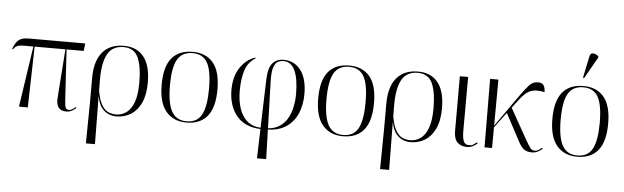

<svg xmlns="http://www.w3.org/2000/svg" viewBox="-58 -1031 4872 1498"><g transform="rotate(5 2378.0 -282.0)"><path d="M106 0 177 -477H118Q87 -477 69.5 -474.5Q52 -472 41 -464Q30 -456 19 -441L13 -444Q25 -474 38.5 -494.5Q52 -515 74.5 -525.5Q97 -536 137 -536H578L571 -477H437L461 -81Q463 -37 471 -22.5Q479 -8 497 -8Q519 -8 547 -36L553 -28Q532 -9 514 -1.5Q496 6 477 6Q389 6 401 -104L428 -477H187L175 0Z M651 240 655 -83V-267Q654 -403 712.5 -473.5Q771 -544 881 -544Q982 -544 1036.5 -476Q1091 -408 1091 -274Q1091 -177 1061 -114Q1031 -51 980.5 -20.5Q930 10 868 10Q837 10 806.5 -3Q776 -16 752.5 -47Q729 -78 719 -134H718L722 240ZM865 -5Q908 -5 944.5 -30Q981 -55 1003 -112.5Q1025 -170 1025 -268Q1025 -398 993 -466Q961 -534 879 -534Q792 -534 754 -465.5Q716 -397 717 -262L718 -176Q731 -105 753 -68Q775 -31 803.5 -18Q832 -5 865 -5Z M1417 10Q1316 10 1258 -58.5Q1200 -127 1200 -268Q1200 -408 1255.5 -476Q1311 -544 1421 -544Q1523 -544 1580 -477Q1637 -410 1637 -268Q1637 -127 1581 -58.5Q1525 10 1417 10ZM1418 0Q1502 0 1536.5 -66Q1571 -132 1571 -268Q1571 -410 1535.5 -472Q1500 -534 1420 -534Q1337 -534 1301 -471Q1265 -408 1265 -268Q1265 -129 1301 -64.5Q1337 0 1418 0Z M1991 240 1998 10Q1874 5 1810 -73Q1746 -151 1746 -275Q1746 -378 1791 -447.5Q1836 -517 1909 -542L1913 -536Q1854 -501 1832.5 -433.5Q1811 -366 1811 -274Q1811 -200 1830 -139Q1849 -78 1890.5 -41Q1932 -4 1998 0L2010 -381Q2013 -470 2044.5 -507Q2076 -544 2132 -544Q2215 -544 2265.5 -478.5Q2316 -413 2316 -291Q2316 -210 2289 -143.5Q2262 -77 2204.5 -35.5Q2147 6 2056 9L2063 240ZM2045 -367 2056 -1Q2111 -5 2148.5 -30.5Q2186 -56 2208.5 -96.5Q2231 -137 2241 -186Q2251 -235 2251 -286Q2251 -405 2221.5 -469.5Q2192 -534 2131 -534Q2106 -534 2085.5 -522Q2065 -510 2054 -474.5Q2043 -439 2045 -367Z M2643 10Q2542 10 2484 -58.5Q2426 -127 2426 -268Q2426 -408 2481.5 -476Q2537 -544 2647 -544Q2749 -544 2806 -477Q2863 -410 2863 -268Q2863 -127 2807 -58.5Q2751 10 2643 10ZM2644 0Q2728 0 2762.5 -66Q2797 -132 2797 -268Q2797 -410 2761.5 -472Q2726 -534 2646 -534Q2563 -534 2527 -471Q2491 -408 2491 -268Q2491 -129 2527 -64.5Q2563 0 2644 0Z M2955 240 2959 -83V-267Q2958 -403 3016.5 -473.5Q3075 -544 3185 -544Q3286 -544 3340.5 -476Q3395 -408 3395 -274Q3395 -177 3365 -114Q3335 -51 3284.5 -20.5Q3234 10 3172 10Q3141 10 3110.5 -3Q3080 -16 3056.5 -47Q3033 -78 3023 -134H3022L3026 240ZM3169 -5Q3212 -5 3248.5 -30Q3285 -55 3307 -112.5Q3329 -170 3329 -268Q3329 -398 3297 -466Q3265 -534 3183 -534Q3096 -534 3058 -465.5Q3020 -397 3021 -262L3022 -176Q3035 -105 3057 -68Q3079 -31 3107.5 -18Q3136 -5 3169 -5Z M3615 9Q3567 9 3539.5 -18.5Q3512 -46 3512 -108V-536H3577L3576 -115Q3576 -61 3587 -33.5Q3598 -6 3632 -6Q3650 -6 3663.5 -14.5Q3677 -23 3690 -34L3696 -26Q3684 -14 3662.5 -2.5Q3641 9 3615 9Z M3752 0 3749 -536H3814L3812 -175L3983 -418Q4026 -479 4055 -510.5Q4084 -542 4123 -542Q4158 -542 4169.5 -521.5Q4181 -501 4181 -470Q4134 -480 4100.5 -475.5Q4067 -471 4039.5 -449.5Q4012 -428 3981 -386L3936 -327L4073 -83Q4096 -43 4109 -25.5Q4122 -8 4148 -8Q4161 -8 4174 -16.5Q4187 -25 4199 -36L4205 -28Q4191 -15 4170.5 -4Q4150 7 4123 7Q4082 7 4059 -11.5Q4036 -30 4014 -73L3902 -283L3812 -162L3811 0Z M4477 10Q4376 10 4318 -58.5Q4260 -127 4260 -268Q4260 -408 4315.5 -476Q4371 -544 4481 -544Q4583 -544 4640 -477Q4697 -410 4697 -268Q4697 -127 4641 -58.5Q4585 10 4477 10ZM4478 0Q4562 0 4596.5 -66Q4631 -132 4631 -268Q4631 -410 4595.5 -472Q4560 -534 4480 -534Q4397 -534 4361 -471Q4325 -408 4325 -268Q4325 -129 4361 -64.5Q4397 0 4478 0ZM4479 -606 4470 -609 4505 -776Q4510 -805 4532 -804Q4554 -803 4575 -785V-775Z"/></g></svg>

Font: Noto Serif Display Light
Style: Regular
Weight: 300
Designer: Monotype Design Team
Foundry: Monotype Imaging Inc.
Version: Version 2.009